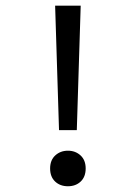

<svg xmlns="http://www.w3.org/2000/svg" viewBox="-20 -645 478 675"><path d="M173.8 -625H263.7L250 -187.5H187.5ZM218.8 9.8Q191.4 9.8 173.8 -6.8Q156.2 -23.4 156.2 -52.7Q156.2 -82 174.3 -98.6Q192.4 -115.2 218.8 -115.2Q245.1 -115.2 263.2 -98.6Q281.2 -82 281.2 -52.7Q281.2 -23.4 263.7 -6.8Q246.1 9.8 218.8 9.8Z"/></svg>

Font: Sudo Variable
Style: Regular
Weight: 400
Monospace: yes
Designer: Jens Kutilek
Foundry: Jens Kutilek
Version: Version 0.040